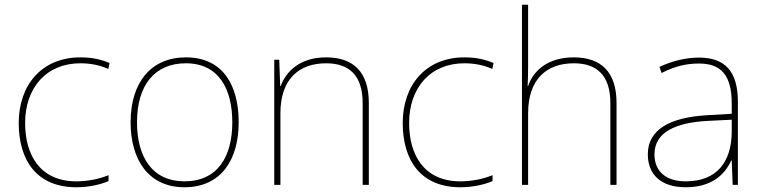

<svg xmlns="http://www.w3.org/2000/svg" viewBox="-20 -831 3216 810"><path d="M302 -41C357 -41 405 -53 438 -67V-92C399 -76 350 -66 302 -66C150 -66 86 -176 86 -312C86 -460 175 -564 319 -564C357 -564 397 -558 437 -540L442 -565C405 -581 367 -589 319 -589C157 -589 59 -473 59 -312C59 -157 133 -41 302 -41Z M987 -315C987 -468 923 -589 764 -589C617 -589 531 -483 531 -315C531 -158 606 -41 758 -41C915 -41 987 -160 987 -315ZM558 -315C558 -471 632 -564 764 -564C905 -564 960 -453 960 -315C960 -170 898 -66 758 -66C623 -66 558 -168 558 -315Z M1356 -589C1244 -589 1187 -529 1164 -468H1162L1158 -579H1137V-51H1163V-353C1163 -497 1241 -564 1356 -564C1453 -564 1510 -513 1510 -396V-51H1536V-397C1536 -528 1470 -589 1356 -589Z M1922 -41C1977 -41 2025 -53 2058 -67V-92C2019 -76 1970 -66 1922 -66C1770 -66 1706 -176 1706 -312C1706 -460 1795 -564 1939 -564C1977 -564 2017 -558 2057 -540L2062 -565C2025 -581 1987 -589 1939 -589C1777 -589 1679 -473 1679 -312C1679 -157 1753 -41 1922 -41Z M2208 -547V-811H2182V-51H2208V-353C2208 -497 2286 -564 2401 -564C2498 -564 2555 -513 2555 -396V-51H2581V-397C2581 -528 2515 -589 2401 -589C2289 -589 2229 -531 2208 -468H2206C2207 -497 2208 -517 2208 -547Z M2929 -588C2870 -588 2815 -573 2762 -549L2771 -523C2828 -552 2876 -563 2929 -563C3022 -563 3067 -514 3067 -394V-351L2964 -345C2807 -336 2713 -285 2713 -180C2713 -96 2767 -41 2873 -41C2981 -41 3037 -93 3065 -154H3067L3071 -51H3093V-401C3093 -531 3038 -588 2929 -588ZM2966 -321 3067 -326V-271C3065 -150 3006 -66 2873 -66C2788 -66 2741 -109 2741 -180C2741 -273 2830 -314 2966 -321Z"/></svg>

Font: Noto Sans Tamil UI Thin
Style: Regular
Weight: 100
Designer: Jelle Bosma - Monotype Design Team
Foundry: Monotype Imaging Inc.
Version: Version 2.004